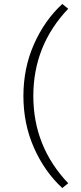

<svg xmlns="http://www.w3.org/2000/svg" viewBox="-20 -750 410 968"><path d="M98 -266Q98 -407 151.5 -527.5Q205 -648 294 -730L324 -706Q148 -521 148 -266Q148 -11 324 174L294 198Q205 116 151.5 -4.5Q98 -125 98 -266Z"/></svg>

Font: Old Standard TT
Style: Regular
Weight: 400
Designer: Alexey Kryukov <alexios@thessalonica.org.ru>
Version: Version 2.2